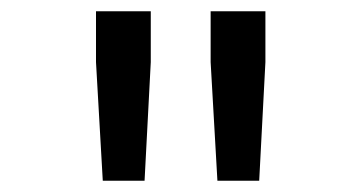

<svg xmlns="http://www.w3.org/2000/svg" viewBox="-20 -750 640 340"><path d="M365 -430 353 -640V-730H450V-640L439 -430ZM162 -430 150 -640V-730H247V-640L236 -430Z"/></svg>

Font: JetBrains Mono Zero
Style: Regular-Zero
Weight: 400
Designer: Philipp Nurullin, Konstantin Bulenkov
Foundry: JetBrains
Version: Version 2.211